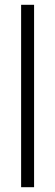

<svg xmlns="http://www.w3.org/2000/svg" viewBox="-20 -780 229 800"><path d="M122 0H68V-760H122Z"/></svg>

Font: Noto Sans Thai ExtCond Light
Style: Regular
Weight: 300
Width: 2
Designer: Monotype Design Team
Foundry: Monotype Imaging Inc.
Version: Version 2.002; ttfautohint (v1.8.4.7-5d5b)